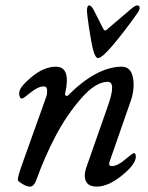

<svg xmlns="http://www.w3.org/2000/svg" viewBox="-20 -677 548 711"><path d="M374 -566 462 -641Q480 -657 488 -657Q497 -657 497 -648Q497 -640 490 -630Q438 -556 393 -504Q357 -462 343 -462Q333 -462 325 -492Q318 -518 310 -572Q302 -626 302 -636Q302 -657 310 -657Q318 -657 327 -640L363 -569Q368 -561 374 -566ZM61 -66 150 -315Q155 -327 154.5 -342Q154 -357 143 -357Q121 -357 93.5 -334.5Q66 -312 62 -312Q51 -312 51 -333Q51 -354 97 -392Q143 -430 187 -430Q244 -430 221 -330Q220 -325 224.5 -322.5Q229 -320 232 -324Q339 -430 431 -430Q465 -430 472.5 -388.5Q480 -347 463 -300L386 -79Q380 -62 394 -62Q415 -62 443 -86Q471 -110 476 -110Q483 -110 483 -97Q483 -69 432 -27.5Q381 14 338 14Q294 14 294 -27Q294 -41 300 -58L380 -286Q411 -374 379 -374Q334 -374 280 -312Q226 -250 185.5 -172.5Q145 -95 117 -17Q107 13 93 14Q81 15 63.5 4.5Q46 -6 46 -11Q46 -24 61 -66Z"/></svg>

Font: EB Garamond 08
Style: Italic
Weight: 400
Italic angle: -14°
Version: Version 0.016